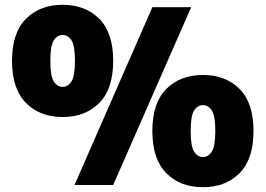

<svg xmlns="http://www.w3.org/2000/svg" viewBox="-20 -770 1105 799"><path d="M240.5 -283Q146 -283 88 -341.5Q30 -400 30 -517Q30 -633.5 88 -691.8Q146 -750 240.5 -750Q335 -750 393 -691.8Q451 -633.5 451 -517Q451 -400 393 -341.5Q335 -283 240.5 -283ZM290 0 614 -740H775.5L451 0ZM240.5 -408.5Q263 -408.5 277.5 -431.2Q292 -454 292 -517Q292 -580 277.5 -602.2Q263 -624.5 240.5 -624.5Q218 -624.5 203.8 -602.2Q189.5 -580 189.5 -517Q189.5 -454 203.8 -431.2Q218 -408.5 240.5 -408.5ZM824.5 9Q730 9 672 -49.5Q614 -108 614 -225Q614 -341.5 672 -399.8Q730 -458 824.5 -458Q919 -458 977 -399.8Q1035 -341.5 1035 -225Q1035 -108 977 -49.5Q919 9 824.5 9ZM824.5 -116.5Q847 -116.5 861.5 -139.2Q876 -162 876 -225Q876 -288 861.5 -310.2Q847 -332.5 824.5 -332.5Q802 -332.5 787.8 -310.2Q773.5 -288 773.5 -225Q773.5 -162 787.8 -139.2Q802 -116.5 824.5 -116.5Z"/></svg>

Font: Encode Sans SmCnd Black
Style: Regular
Weight: 900
Width: 4
Designer: Multiple Designers
Foundry: Impallari Type
Version: Version 3.002; ttfautohint (v1.8.3) -l 8 -r 50 -G 200 -x 14 